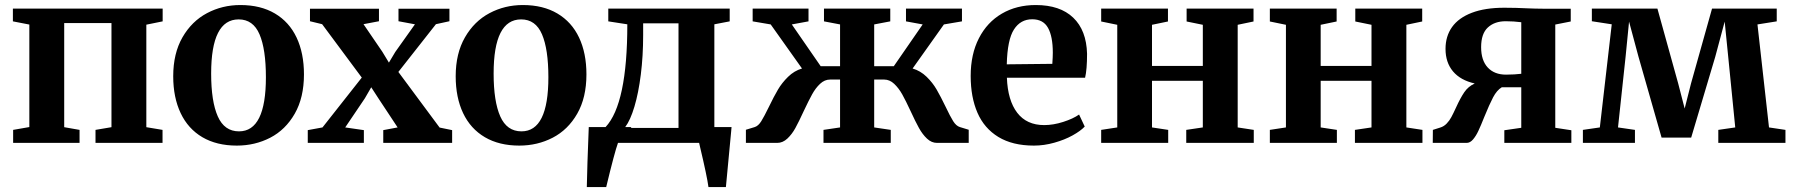

<svg xmlns="http://www.w3.org/2000/svg" viewBox="-20 -582 7309 782"><path d="M304 0H33.5V-53L99.5 -64.5V-482L32.5 -495V-547H642.5V-495L576 -481.5V-64L642 -53V0H369V-53L434 -64V-488H241.5V-64L304 -53Z M959 -561.5Q1041.5 -561.5 1099.8 -527Q1158 -492.5 1188 -429Q1218 -365.5 1218 -279Q1218 -184.5 1180.5 -119Q1143 -53.5 1080.8 -21.2Q1018.5 11 944.5 11Q862.5 11 804.2 -23.2Q746 -57.5 715.8 -121.2Q685.5 -185 685.5 -271.5Q685.5 -364.5 723.2 -430Q761 -495.5 823.2 -528.5Q885.5 -561.5 959 -561.5ZM1063 -267.5Q1063 -381.5 1037 -442.2Q1011 -503 952 -503Q840 -503 840 -282.5Q840 -169 867 -108Q894 -47 953.5 -47Q1063 -47 1063 -267.5Z M1233.5 -52 1293.5 -63 1453.5 -266 1292 -483.5 1242.5 -495.5V-546.5H1523.5V-495.5L1460.5 -483.5L1537 -371.5L1564 -327L1590 -370.5L1670 -483L1603 -495.5V-546.5H1810.5V-495.5L1755.5 -483.5L1602.5 -289L1770.5 -62.5L1821.5 -52V0H1541V-52L1599.5 -63L1522.5 -179.5L1492 -226.5L1466 -181.5L1386 -63L1462 -52V0H1233.5Z M2109.5 -561.5Q2192 -561.5 2250.2 -527Q2308.5 -492.5 2338.5 -429Q2368.5 -365.5 2368.5 -279Q2368.5 -184.5 2331 -119Q2293.5 -53.5 2231.2 -21.2Q2169 11 2095 11Q2013 11 1954.8 -23.2Q1896.5 -57.5 1866.2 -121.2Q1836 -185 1836 -271.5Q1836 -364.5 1873.8 -430Q1911.5 -495.5 1973.8 -528.5Q2036 -561.5 2109.5 -561.5ZM2213.5 -267.5Q2213.5 -381.5 2187.5 -442.2Q2161.5 -503 2102.5 -503Q1990.5 -503 1990.5 -282.5Q1990.5 -169 2017.5 -108Q2044.5 -47 2104 -47Q2213.5 -47 2213.5 -267.5Z M2889.5 -64.5H2959.5L2958 -47L2936.5 180H2865.5Q2860 137.5 2831 15.5L2827.5 0H2497Q2483 38.5 2449 180H2370Q2371.5 97 2378 -64.5H2446.5Q2535 -159 2535 -483L2457.5 -495V-547H2952V-495L2889.5 -483ZM2743.5 -61V-487H2599.5V-439.5Q2599.5 -354 2590 -278.5Q2580.5 -203 2564 -147.8Q2547.5 -92.5 2526.5 -64.5H2552L2549 -61Z M3925.5 -53.5V0H3796.5Q3774 0 3755.5 -17.5Q3737 -35 3722.8 -60.8Q3708.5 -86.5 3689 -129Q3669 -172 3654.8 -197.5Q3640.5 -223 3622 -240.5Q3603.5 -258 3581 -258H3540.5V-63L3608 -53V0H3334V-53L3401.5 -63V-258H3361Q3338.5 -258 3320 -240.5Q3301.5 -223 3287.8 -198Q3274 -173 3253.5 -129.5Q3233.5 -86 3219.5 -60.5Q3205.5 -35 3186.8 -17.5Q3168 0 3145.5 0H3018V-53.5L3054 -64.5Q3068.5 -69 3080.5 -88.2Q3092.5 -107.5 3111.5 -146.5Q3132 -189 3148.5 -217Q3165 -245 3189.8 -269.2Q3214.5 -293.5 3246.5 -303L3119 -482.5L3045.5 -495V-547H3273V-495L3205 -482.5L3322.5 -312.5H3401.5V-482.5L3336 -495V-547H3606V-495L3540.5 -482.5V-312.5H3620.5L3738 -482.5L3670 -495V-547H3898V-495L3824.5 -482.5L3697 -303Q3729 -293.5 3753.8 -269.5Q3778.5 -245.5 3795 -217Q3811.5 -188.5 3831.5 -147Q3850 -108 3862.2 -88.5Q3874.5 -69 3889.5 -64.5Z M3933.5 -272.5Q3933.5 -361 3967 -426.2Q4000.5 -491.5 4060.5 -526.5Q4120.5 -561.5 4198.5 -561.5Q4297.5 -561.5 4351.2 -510Q4405 -458.5 4407.5 -363Q4407.5 -299 4399.5 -265.5H4081Q4084.5 -173 4123 -122.8Q4161.5 -72.5 4233 -72.5Q4270 -72.5 4310.5 -85.5Q4351 -98.5 4375 -115.5L4398 -66.5Q4381 -48.5 4348.5 -30.5Q4316 -12.5 4274.2 -0.8Q4232.5 11 4191 11Q4104 11 4046.2 -24.2Q3988.5 -59.5 3961 -123Q3933.5 -186.5 3933.5 -272.5ZM4266 -322Q4268 -350 4268 -367.5Q4268 -433.5 4248.5 -468.5Q4229 -503.5 4184 -503.5Q4136.5 -503.5 4109.8 -462Q4083 -420.5 4080.5 -320Z M4738 0H4465V-53L4530.5 -63V-481L4465 -494.5V-547H4737V-494.5L4672 -481V-313.5H4879V-481L4813 -494.5V-547H5085.5V-494.5L5021 -481V-63L5086.5 -53V0H4811.5V-53L4879 -63V-253H4672V-63L4738 -53Z M5425 0H5152V-53L5217.5 -63V-481L5152 -494.5V-547H5424V-494.5L5359 -481V-313.5H5566V-481L5500 -494.5V-547H5772.5V-494.5L5708 -481V-63L5773.5 -53V0H5498.5V-53L5566 -63V-253H5359V-63L5425 -53Z M6314.5 -61.5 6380 -51.5V0H6107V-51.5L6176 -61.5V-226.5H6096.5Q6076.5 -214.5 6061.2 -185.5Q6046 -156.5 6025.5 -106Q6011 -69.5 6001.2 -48.8Q5991.5 -28 5979.5 -14Q5967.5 0 5953.5 0H5815.5L5816 -53L5846 -62.5Q5861 -67 5872.2 -78.8Q5883.5 -90.5 5891.2 -105Q5899 -119.5 5910.5 -144.5Q5928 -183 5944 -206.5Q5960 -230 5986.5 -242Q5928.5 -255 5898 -291.2Q5867.5 -327.5 5867.5 -383Q5867.5 -434.5 5894.2 -472Q5921 -509.5 5974.8 -530Q6028.5 -550.5 6107 -550.5Q6154 -550.5 6203 -548Q6217 -547.5 6233 -547Q6249 -546.5 6266.5 -546.5H6377.5V-494.5L6314.5 -482ZM6176 -491.5Q6145 -495.5 6112.5 -495.5Q6067.5 -495.5 6040 -470.2Q6012.5 -445 6012.5 -390Q6012.5 -336 6039.5 -307Q6066.5 -278 6114 -278Q6129.5 -278 6147.5 -279Q6165.5 -280 6176 -281.5Z M6639 0H6427V-53L6496 -63L6544.5 -483L6463.5 -495.5V-547H6730.5L6815 -242.5L6841.5 -140L6867.5 -242.5L6953 -547H7216.5V-495L7138 -482.5L7185 -63L7252 -53V0H6978.5V-53L7047.5 -63L7019 -349.5L7004.5 -494L6966 -350.5L6868 -21.5H6747.5L6653 -352.5L6615 -494L6601 -352L6570 -63L6639 -53Z"/></svg>

Font: Merriweather Text
Style: Bold
Weight: 700
Designer: Eben Sorkin
Foundry: Eben Sorkin
Version: Version 2.100